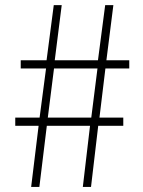

<svg xmlns="http://www.w3.org/2000/svg" viewBox="-20 -735 561 755"><path d="M102.5 0 131.8 -240.2H40V-272.5H135.7L161.1 -465.8H61.5V-498H163.1L191.4 -714.8H222.7L195.3 -498H365.2L393.6 -714.8H425.8L398.4 -498H488.3V-465.8H394.5L371.1 -272.5H464.8V-240.2H366.2L337.9 0H305.7L334 -240.2H164.1L134.8 0ZM168 -272.5H338.9L363.3 -465.8H192.4Z"/></svg>

Font: Bpmf Zihi Sans ExtraLight
Style: ExtraLight
Weight: 250
Foundry: But Ko
Version: Version 1.320